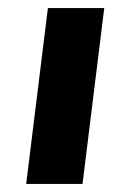

<svg xmlns="http://www.w3.org/2000/svg" viewBox="-20 -457 324 477"><path d="M99 -437H239L185 0H45Z"/></svg>

Font: Josefin Sans Thin
Style: Bold Italic
Weight: 700
Italic angle: -7°
Version: Version 2.000